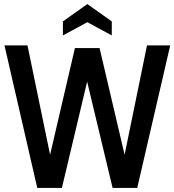

<svg xmlns="http://www.w3.org/2000/svg" viewBox="-20 -923 857 943"><path d="M2 -700H115L226 -163L348 -687H469L592 -163L702 -700H816L654 0H533L408 -522L284 0H163ZM289 -818 409 -903 529 -818V-749L409 -814L289 -749Z"/></svg>

Font: Cabin Condensed SemiBold
Style: Regular
Weight: 600
Width: 3
Designer: Pablo Impallari
Foundry: Pablo Impallari. http://www.impallari.com Igino Marini. http://www.ikern.com
Version: Version 2.200